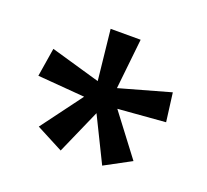

<svg xmlns="http://www.w3.org/2000/svg" viewBox="-87 -866 723 669"><g transform="rotate(20 274.0 -531.0)"><path d="M328.1 -759.8 308.1 -573.2 496.1 -626 509.8 -520 334 -505.9 449.2 -354 352.1 -301.8 271 -466.8 198.2 -301.8 98.1 -354 210.9 -505.9 36.1 -520 53.2 -626 236.8 -573.2 216.8 -759.8Z"/></g></svg>

Font: Sahel SemiBold FD
Style: SemiBold-FD
Weight: 600
Foundry: Saber Rastikerdar (saber.rastikerdar@gmail.com)
Version: Version 3.3.0